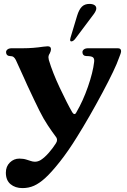

<svg xmlns="http://www.w3.org/2000/svg" viewBox="-20 -719 650 983"><path d="M10 165Q10 133 30.5 113Q51 93 79 93Q100 93 116.5 98.5Q133 104 137 105Q148 109 159 109Q174 109 189 100Q209 87 230 63Q251 39 266 15Q272 6 272 -2Q272 -12 265 -20Q247 -44 225 -77Q203 -110 181.5 -153Q160 -196 119 -284Q113 -299 107 -311Q101 -323 97 -333L61 -412Q56 -422 49.5 -427Q43 -432 31 -432Q22 -432 16.5 -437.5Q11 -443 11 -452Q11 -460 18.5 -466Q26 -472 41 -472H99Q149 -472 202 -480L224 -482Q241 -482 241 -467Q241 -458 235 -446Q228 -436 228 -425Q228 -422 230 -412Q249 -348 286.5 -268.5Q324 -189 350 -144Q356 -135 361 -135Q367 -135 371 -144Q405 -202 430.5 -275.5Q456 -349 462 -402Q464 -419 456 -425.5Q448 -432 422 -432Q413 -432 407.5 -437.5Q402 -443 402 -452Q402 -460 409.5 -466Q417 -472 432 -472H583Q600 -472 600 -457Q600 -448 589 -422Q571 -369 504.5 -244.5Q438 -120 375 -19Q330 54 286.5 109Q243 164 211 193Q181 220 154 232Q127 244 95 244Q58 244 34 224Q10 204 10 165ZM339 -516 341 -526 375 -639Q385 -671 399.5 -685Q414 -699 438 -699Q454 -699 463.5 -693Q473 -687 473 -676Q473 -665 461 -648L368 -524Q356 -507 345 -507Q339 -507 339 -516Z"/></svg>

Font: Raigarh
Style: Bold
Weight: 700
Designer: jaikishan Patel
Foundry: MagicType
Version: Version 1.000